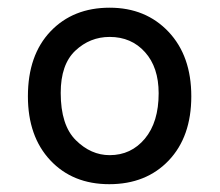

<svg xmlns="http://www.w3.org/2000/svg" viewBox="-20 -470 565 494"><path d="M51.8 -222.2Q51.8 -328.1 109.9 -389.2Q168 -450.2 262.2 -450.2Q355 -450.2 413.6 -388.2Q472.2 -326.2 472.2 -222.2Q472.2 -118.2 414.1 -57.1Q356 3.9 261.2 3.9Q167 3.9 109.4 -57.6Q51.8 -119.1 51.8 -222.2ZM136.2 -231Q136.2 -147.9 175 -109.4Q213.9 -70.8 262.2 -70.8Q317.4 -70.8 352.8 -113.3Q388.2 -155.8 388.2 -230Q388.2 -296.9 353 -335.9Q317.9 -375 262.2 -375Q211.4 -375 173.8 -339.6Q136.2 -304.2 136.2 -231Z"/></svg>

Font: CMU Typewriter Text
Style: Bold
Weight: 700
Version: Version 0.7.0